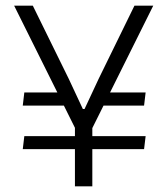

<svg xmlns="http://www.w3.org/2000/svg" viewBox="-20 -659 594 679"><path d="M321 -285.5 334.5 -332H495L489.5 -285.5ZM66 -177.5H495L489.5 -131.5H60.5ZM218 -332 231.5 -285.5H60.5L66 -332ZM249 -199 30 -639H96L223 -380.5L273 -273.5H279L329 -380.5L455.5 -639H522L303 -199ZM245 0V-258.5H306.5V0Z"/></svg>

Font: Anek Odia Light
Style: Regular
Weight: 300
Designer: Yesha Goshar & Mahesh Sahu (Odia), Yesha Goshar (Latin)
Foundry: Ek Type
Version: Version 1.003